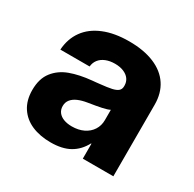

<svg xmlns="http://www.w3.org/2000/svg" viewBox="-104 -848 655 648"><g transform="rotate(30 223.0 -524.0)"><path d="M24 -432.9Q24 -477.1 45.1 -504.1Q66.1 -531.1 100.9 -543.9Q135.7 -556.7 183.8 -561.3Q191.1 -562 197.7 -562.6Q204.3 -563.2 210.4 -564Q240.3 -567 255.9 -570.5Q271.5 -574 278.9 -580.5Q286.2 -587 286.2 -598.4V-601Q286.2 -615 278.5 -625.9Q270.7 -636.8 256.1 -642.9Q241.5 -649 222.1 -649Q201.9 -649 186.5 -642.7Q171.1 -636.4 162.2 -624.9Q153.3 -613.3 151.9 -598H37.9Q40.7 -641.3 63.5 -672.9Q86.2 -704.5 127.6 -721.4Q168.9 -738.4 226 -738.4Q283.1 -738.4 323.8 -721.4Q364.5 -704.4 385.5 -672.5Q406.6 -640.6 406.6 -596.2V-317.1H287.6V-375.4H285.9Q268.5 -342.8 239.5 -326.5Q210.5 -310.2 165.6 -310.2Q123.8 -310.2 92 -323.9Q60.3 -337.6 42.1 -365.2Q24 -392.9 24 -432.9ZM287.1 -467.2V-507.2Q277.7 -502.2 258.4 -498.1Q239.1 -494 206.6 -488.9Q186.6 -485.7 171.8 -479.3Q156.9 -472.9 148.4 -462.5Q139.9 -452.1 139.9 -437.1Q139.9 -423.1 147.5 -413.1Q155.1 -403.1 168.8 -397.9Q182.5 -392.7 200.6 -392.7Q226.3 -392.7 245.9 -402.2Q265.5 -411.8 276.3 -428.7Q287.1 -445.5 287.1 -467.2Z"/></g></svg>

Font: Intratopia Thin
Style: Regular
Weight: 100
Designer: Rasmus Andersson
Foundry: rsms
Version: Version 3.000;Glyphs 3.2.3 (3260)